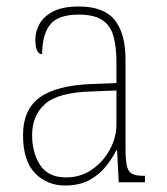

<svg xmlns="http://www.w3.org/2000/svg" viewBox="-20 -562 514 592"><path d="M181 10Q125 10 88 -28Q51 -66 51 -146Q51 -224 102.5 -261.5Q154 -299 264 -303L339 -306V-371Q339 -417 330 -450Q321 -483 295.5 -500Q270 -517 223 -517Q159 -517 134.5 -486Q110 -455 110 -395Q89 -395 89 -440Q89 -464 101.5 -487.5Q114 -511 143.5 -526.5Q173 -542 223 -542Q300 -542 333.5 -500.5Q367 -459 367 -379V-107Q367 -70 371 -51.5Q375 -33 386.5 -26.5Q398 -20 422 -20H427V0H346L341 -99H339Q327 -75 307 -49.5Q287 -24 256 -7Q225 10 181 10ZM184 -15Q229 -15 264 -39.5Q299 -64 319 -101.5Q339 -139 339 -178V-283L262 -280Q159 -277 119 -241.5Q79 -206 79 -145Q79 -92 103.5 -53.5Q128 -15 184 -15Z"/></svg>

Font: Noto Serif Tamil SemiCondensed Thin
Style: Italic
Weight: 100
Width: 4
Italic angle: -12°
Designer: Indian Type Foundry, Tom Grace, and the Monotype Design Team
Foundry: Monotype Imaging Inc.
Version: Version 2.003; ttfautohint (v1.8.4.7-5d5b)